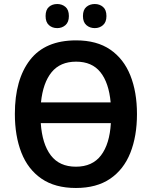

<svg xmlns="http://www.w3.org/2000/svg" viewBox="-20 -926 757 956"><path d="M662 -358Q662 -248 629 -165Q596 -82 528.5 -36Q461 10 358 10Q254 10 186.5 -36.5Q119 -83 86.5 -166Q54 -249 54 -359Q54 -530 129.5 -627.5Q205 -725 359 -725Q462 -725 529 -679Q596 -633 629 -550.5Q662 -468 662 -358ZM359 -619Q280 -619 237 -566.5Q194 -514 184 -416H531Q522 -514 480 -566.5Q438 -619 359 -619ZM358 -96Q440 -96 483 -152.5Q526 -209 532 -313H183Q190 -209 233 -152.5Q276 -96 358 -96ZM207 -846Q207 -877 223.5 -891.5Q240 -906 265 -906Q289 -906 306 -891.5Q323 -877 323 -846Q323 -816 306 -801Q289 -786 265 -786Q240 -786 223.5 -801Q207 -816 207 -846ZM393 -846Q393 -877 410 -891.5Q427 -906 452 -906Q476 -906 493 -891.5Q510 -877 510 -846Q510 -816 493 -801Q476 -786 452 -786Q427 -786 410 -801Q393 -816 393 -846Z"/></svg>

Font: Noto Sans SemiCondensed SemiBold
Style: Regular
Weight: 600
Width: 4
Designer: Monotype Design Team
Foundry: Monotype Imaging Inc.
Version: Version 2.013; ttfautohint (v1.8.4.7-5d5b)